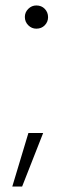

<svg xmlns="http://www.w3.org/2000/svg" viewBox="-20 -560 232 703"><path d="M113 -455Q96 -455 83.5 -467.5Q71 -480 71 -498Q71 -515 83.5 -527.5Q96 -540 113 -540Q132 -540 144 -527.5Q156 -515 156 -497Q156 -480 144 -467.5Q132 -455 113 -455ZM25 123 84 -73H138L61 123Z"/></svg>

Font: DM Sans 9pt ExtraLight
Style: Regular
Weight: 250
Version: Version 4.004;gftools[0.9.30]